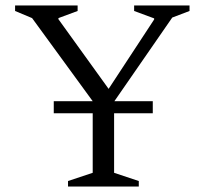

<svg xmlns="http://www.w3.org/2000/svg" viewBox="-20 -680 746 700"><path d="M228 0V-20L318 -50V-267H176V-311H318L97 -614L35 -640V-660H263V-640L193 -614V-610L376 -356L542 -609V-613L469 -640V-660H671V-640L608 -616L397 -311H537V-267H396V-50L486 -20V0Z"/></svg>

Font: Spectral SC Light
Style: Regular
Weight: 300
Designer: Jean-Baptiste Levee
Foundry: Production Type
Version: Version 2.001